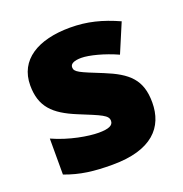

<svg xmlns="http://www.w3.org/2000/svg" viewBox="-108 -660 733 767"><g transform="rotate(-20 258.5 -276.5)"><path d="M477 -170C477 -267 431 -307 335 -346C243 -383 224 -390 224 -411C224 -426 241 -434 271 -434C304 -434 366 -418 421 -393L473 -516C404 -547 343 -563 270 -563C133 -563 42 -508 42 -400C42 -309 87 -266 179 -228C272 -190 297 -181 297 -157C297 -138 278 -129 235 -129C193 -129 113 -142 43 -174V-21C107 3 164 10 243 10C411 10 477 -65 477 -170Z"/></g></svg>

Font: Noto Sans Tamil Black
Style: Regular
Weight: 900
Designer: Jelle Bosma - Monotype Design Team
Foundry: Monotype Imaging Inc.
Version: Version 2.004